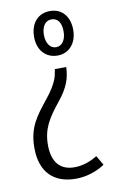

<svg xmlns="http://www.w3.org/2000/svg" viewBox="-78 -430 448 748"><g transform="rotate(-10 145.5 -56.5)"><path d="M174 -387C129 -387 96 -355 96 -298C96 -244 129 -211 174 -211C220 -211 251 -247 251 -299C251 -354 220 -387 174 -387ZM174 -354C199 -354 213 -335 213 -299C213 -266 197 -244 174 -244C151 -244 135 -266 135 -299C135 -334 151 -354 174 -354ZM199 -161H154L152 -151C150 -137 146 -108 103 -54C55 6 22 46 22 128C22 225 75 274 161 274C204 274 244 260 276 239L254 201C226 218 197 229 163 229C108 229 76 195 76 126C76 62 101 23 146 -33C188 -84 195 -119 198 -147Z"/></g></svg>

Font: Noto Sans Myanmar UI ExtraCondensed Light
Style: Regular
Weight: 300
Width: 2
Designer: Monotype Design Team
Foundry: Monotype Imaging Inc.
Version: Version 2.103